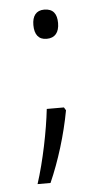

<svg xmlns="http://www.w3.org/2000/svg" viewBox="-46 -478 335 635"><g transform="rotate(-5 121.5 -160.5)"><path d="M85 -399C85 -368 98 -350 125 -350C153 -350 167 -368 167 -399C167 -429 155 -447 125 -447C98 -447 85 -429 85 -399ZM162 -119H105C97 -47 77 52 53 126H96C127 56 153 -28 168 -109Z"/></g></svg>

Font: Noto Sans Kannada Condensed Light
Style: Regular
Weight: 300
Width: 3
Designer: Jelle Bosma - Monotype Design Team
Foundry: Monotype Imaging Inc.
Version: Version 2.005